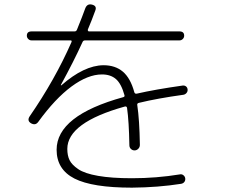

<svg xmlns="http://www.w3.org/2000/svg" viewBox="-20 -821 1040 876"><path d="M124 -636.7Q115.2 -636.7 108.9 -643.1Q102.5 -649.4 102.5 -658.2Q102.5 -677.7 124 -677.7H320.3Q328.1 -677.7 331.1 -685.5Q357.4 -750 369.1 -783.2Q377.9 -805.7 400.4 -799.8Q422.9 -793.9 415 -773.4Q398.4 -727.5 380.9 -686.5Q379.9 -683.6 381.3 -680.7Q382.8 -677.7 385.7 -677.7H798.8Q820.3 -677.7 820.3 -658.2Q820.3 -649.4 814 -643.1Q807.6 -636.7 798.8 -636.7H368.2Q359.4 -636.7 356.4 -628.9Q318.4 -544.9 257.8 -433.6V-431.6H259.8Q363.3 -522.5 452.1 -523.4Q505.9 -523.4 540.5 -494.1Q575.2 -464.8 592.8 -400.4Q594.7 -392.6 603.5 -393.6Q688.5 -413.1 813.5 -430.7Q822.3 -431.6 828.6 -426.8Q835 -421.9 835.9 -413.1Q836.9 -404.3 831.5 -397.5Q826.2 -390.6 817.4 -388.7Q697.3 -372.1 613.3 -351.6Q604.5 -349.6 606.4 -340.8Q616.2 -276.4 618.2 -160.2Q618.2 -149.4 610.8 -142.1Q603.5 -134.8 593.8 -134.8Q584 -134.8 577.1 -141.6Q570.3 -148.4 570.3 -158.2Q568.4 -267.6 559.6 -329.1Q557.6 -336.9 549.8 -335Q287.1 -261.7 287.1 -141.6Q287.1 -111.3 297.4 -90.3Q307.6 -69.3 336.9 -49.3Q366.2 -29.3 427.7 -18.6Q489.3 -7.8 582 -7.8Q693.4 -7.8 800.8 -25.4Q809.6 -27.3 816.9 -21.5Q824.2 -15.6 825.2 -6.8Q826.2 2 821.3 8.8Q816.4 15.6 806.6 17.6Q701.2 34.2 582 35.2Q401.4 35.2 319.8 -6.3Q238.3 -47.9 238.3 -137.7Q238.3 -293.9 543 -377.9Q549.8 -379.9 547.9 -386.7Q533.2 -439.5 508.8 -460.4Q484.4 -481.4 445.3 -481.4Q380.9 -481.4 306.2 -426.3Q231.4 -371.1 154.3 -264.6Q141.6 -247.1 121.1 -258.8Q102.5 -270.5 115.2 -290Q230.5 -457 305.7 -627.9Q309.6 -636.7 301.8 -636.7Z"/></svg>

Font: Rounded-X Mgen+ 1m light
Style: Regular
Weight: 200
Designer: [Source Han Sans]
Ryoko NISHIZUKA  (kana & ideographs); Paul D. Hunt (Latin, Greek & Cyrillic); Wenlong ZHANG  (bopomofo
Version: Version 1.059.20150602